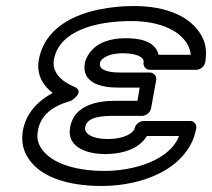

<svg xmlns="http://www.w3.org/2000/svg" viewBox="-20 -583 705 638"><path d="M468 -131H575C561 -95 531 -70 496 -52C454 -30 391 -15 328 -15C219 -15 141 -46 113 -97C105 -112 102 -128 106 -149C115 -202 156 -231 216 -248C216 -248 266 -278 226 -295C183 -313 152 -344 159 -384C176 -482 301 -513 416 -513C515 -513 582 -479 606 -430C610 -421 613 -411 614 -401H507C495 -450 437 -456 397 -456C351 -456 303 -444 276 -405C269 -395 264 -384 262 -373C250 -307 318 -292 369 -292H444L437 -248H362C306 -248 226 -235 213 -160C200 -89 278 -71 329 -71C383 -71 441 -86 468 -131ZM353 -198H453C464 -198 479 -208 482 -223L499 -317C501 -328 493 -342 478 -342H378C325 -342 309 -357 312 -373C312 -375 313 -378 316 -382C325 -394 348 -406 388 -406C438 -406 460 -391 457 -376C455 -365 463 -351 478 -351H633C644 -351 659 -361 662 -376C667 -406 665 -434 653 -458C619 -527 534 -563 425 -563C385 -563 347 -559 312 -552C226 -535 128 -490 109 -384C100 -334 124 -298 155 -274C108 -249 67 -209 56 -149C51 -119 55 -91 68 -67C107 5 204 35 319 35C390 35 459 19 512 -8C565 -35 619 -83 632 -156C634 -167 627 -181 612 -181H457C446 -181 430 -171 427 -156C426 -153 426 -151 423 -148C411 -134 382 -121 338 -121C285 -121 259 -140 263 -160C267 -185 293 -198 353 -198Z"/></svg>

Font: Asimov
Style: WidOuIt
Weight: 500
Designer: Google
Version: Version 2.000980; 2014